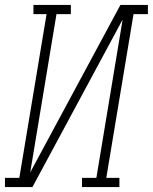

<svg xmlns="http://www.w3.org/2000/svg" viewBox="-54 -755 617 775"><path d="M-34 0V-37H24L134 -698H81V-735H232V-698H174L68 -59L432 -735H543V-698H485L375 -37H428V0H277V-37H335L441 -676L77 0Z"/></svg>

Font: Iosevka Curly Slab XLtObl
Style: Regular
Weight: 200
Italic angle: -9°
Monospace: yes
Designer: Belleve Invis
Foundry: Belleve Invis
Version: Version 11.1.0; ttfautohint (v1.8.3)